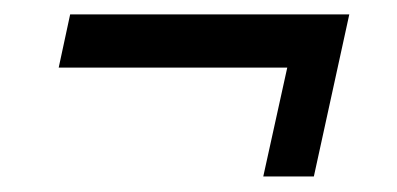

<svg xmlns="http://www.w3.org/2000/svg" viewBox="-20 -442 538 260"><path d="M336.5 -203 369 -350.5H59.5L75 -422.5H453L405 -203Z"/></svg>

Font: Besley* Condensed Semi
Style: Italic
Weight: 600
Width: 3
Italic angle: -13°
Designer: Owen Earl
Foundry: indestructible type*
Version: Version 3.000; ttfautohint (v1.8.3)